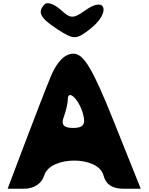

<svg xmlns="http://www.w3.org/2000/svg" viewBox="-20 -1214 916 1184"><path d="M293 -742C261 -665 188 -475 131 -325L27 -50H127C189 -50 237 -81 253 -133C291 -254 586 -254 618 -133C633 -76 672 -50 743 -50H848L681 -467C551 -792 496 -883 433 -883C380 -883 331 -834 293 -742ZM493 -508C509 -446 493 -425 431 -425C373 -425 355 -445 373 -492C387 -530 398 -577 398 -600C398 -669 469 -600 493 -508ZM256 -1188C208 -1140 227 -1103 335 -1033C435 -968 451 -968 539 -1038C662 -1135 635 -1241 510 -1153C431 -1097 416 -1097 354 -1154C316 -1188 272 -1204 256 -1188Z"/></svg>

Font: Hussar Skorodowane
Style: Bold
Weight: 700
Foundry: Cannot Into Space Fonts
Version: Version 0.892